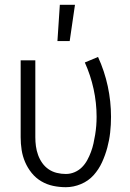

<svg xmlns="http://www.w3.org/2000/svg" viewBox="-20 -771 540 799"><path d="M254 8Q227 8 201 2.5Q175 -3 152 -16.5Q129 -30 112 -51Q95 -72 84.5 -96.5Q74 -121 70 -147Q66 -173 66 -200V-520H127V-200Q127 -181 129.5 -162.5Q132 -144 138.5 -126Q145 -108 156 -92.5Q167 -77 182.5 -66.5Q198 -56 216.5 -51.5Q235 -47 254 -47Q273 -47 290.5 -54.5Q308 -62 321 -75Q334 -88 343 -104.5Q352 -121 358.5 -138.5Q365 -156 369 -174Q373 -192 376 -210.5Q379 -229 380.5 -247.5Q382 -266 382 -285Q382 -343 369.5 -400.5Q357 -458 333 -511L388 -534Q415 -475 428.5 -412Q442 -349 442 -285Q442 -252 438.5 -220Q435 -188 426.5 -156.5Q418 -125 404.5 -95.5Q391 -66 369.5 -42Q348 -18 317 -5Q286 8 254 8ZM219 -600 229 -751H292L270 -600Z"/></svg>

Font: Iosevka Light
Style: Regular
Weight: 300
Monospace: yes
Designer: Belleve Invis
Foundry: Belleve Invis
Version: Version 32.5.0; ttfautohint (v1.8.4)